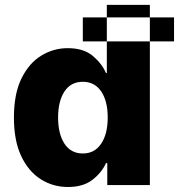

<svg xmlns="http://www.w3.org/2000/svg" viewBox="-20 -747 723 775"><path d="M584.9 0V-727.3H411.2V-452.1H407.7Q392 -489.7 354.9 -521.1Q317.8 -552.6 253.2 -552.6Q196 -552.6 146.7 -522.5Q97.3 -492.5 66.8 -430.6Q36.2 -368.6 36.2 -272.4Q36.2 -179.3 65.5 -117.2Q94.8 -55 144.4 -23.6Q193.9 7.8 254.3 7.8Q316.1 7.8 353.5 -21.5Q391 -50.8 407.7 -88.4H413V0ZM414.8 -272.7Q414.8 -206.3 388.3 -166.9Q361.9 -127.5 314.3 -127.5Q266 -127.5 240.2 -167.1Q214.5 -206.7 214.5 -272.7Q214.5 -338.4 240.2 -377.7Q266 -416.9 314.3 -416.9Q361.9 -416.9 388.3 -378.2Q414.8 -339.5 414.8 -272.7ZM314.3 -579.9V-676.8H682.5V-579.9Z"/></svg>

Font: Inter UI Extra Bold
Style: Regular
Weight: 800
Designer: Rasmus Andersson
Foundry: rsms
Version: 3.2;8d6f07862